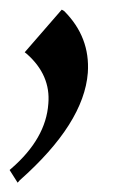

<svg xmlns="http://www.w3.org/2000/svg" viewBox="-32 -170 274 404"><path d="M103.1 -146.7Q157.9 -91.8 152.8 -16.9Q144.6 89.7 9.7 209.2L5.1 214.4L-11.8 187.7L-8.2 184.6Q64.6 121.5 69.7 48.2Q74.9 -11.8 24.6 -56.4L20 -60L97.9 -149.7L103.1 -146.7Z"/></svg>

Font: MM Jasmine
Style: Regular
Weight: 400
Designer: Khon Soe Zaw Thu
Version: Version 1.00 July 11, 2016, initial release